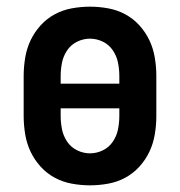

<svg xmlns="http://www.w3.org/2000/svg" viewBox="-20 -548 540 576"><path d="M250 8Q223 8 195.5 3Q168 -2 144 -15Q120 -28 101.5 -48.5Q83 -69 71.5 -93.5Q60 -118 55.5 -145.5Q51 -173 51 -200V-320Q51 -347 55.5 -374.5Q60 -402 71.5 -426.5Q83 -451 101.5 -471.5Q120 -492 144 -505Q168 -518 195.5 -523Q223 -528 250 -528Q277 -528 304.5 -523Q332 -518 356 -505Q380 -492 398.5 -471.5Q417 -451 428.5 -426.5Q440 -402 444.5 -374.5Q449 -347 449 -320V-200Q449 -173 444.5 -145.5Q440 -118 428.5 -93.5Q417 -69 398.5 -48.5Q380 -28 356 -15Q332 -2 304.5 3Q277 8 250 8ZM162 -297H338V-320Q338 -340 334 -360Q330 -380 318.5 -397Q307 -414 288.5 -423Q270 -432 250 -432Q230 -432 211.5 -423Q193 -414 181.5 -397Q170 -380 166 -360Q162 -340 162 -320ZM250 -88Q270 -88 288.5 -97Q307 -106 318.5 -123Q330 -140 334 -160Q338 -180 338 -200V-223H162V-200Q162 -180 166 -160Q170 -140 181.5 -123Q193 -106 211.5 -97Q230 -88 250 -88Z"/></svg>

Font: Iosevka Term Curly
Style: Bold
Weight: 700
Designer: Belleve Invis
Foundry: Belleve Invis
Version: Version 32.3.0